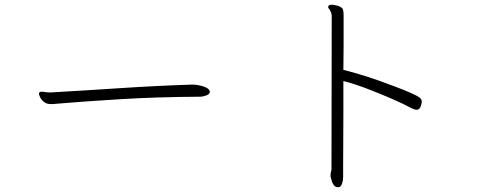

<svg xmlns="http://www.w3.org/2000/svg" viewBox="-20 -735 2040 808"><path d="M790 -379Q802 -379 818 -376Q834 -373 846.5 -367Q859 -361 862 -353Q862 -352 862.5 -351.5Q863 -351 863 -349Q863 -339 848.5 -333.5Q834 -328 821 -328Q641 -327 485 -317.5Q329 -308 213 -298Q207 -297 202.5 -297Q198 -297 193 -297Q176 -297 165 -306Q154 -315 149 -325.5Q144 -336 144 -340Q144 -346 149 -348Q151 -349 155 -349Q162 -349 171 -347.5Q180 -346 190 -346H194Q334 -354 484.5 -364Q635 -374 787 -379Z M1371 2Q1371 -6 1373 -12Q1375 -18 1375 -22L1376 -667Q1376 -679 1369 -691Q1368 -694 1364.5 -698Q1361 -702 1361 -706V-707Q1363 -715 1376 -715Q1382 -715 1389 -713.5Q1396 -712 1404 -710Q1420 -704 1423 -695.5Q1426 -687 1426 -673V-613Q1426 -588 1426 -546Q1426 -504 1425 -441Q1453 -434 1490.5 -423Q1528 -412 1568 -398Q1608 -384 1644.5 -370Q1681 -356 1708.5 -344Q1736 -332 1746 -324Q1755 -318 1755 -306Q1755 -302 1750.5 -287.5Q1746 -273 1732 -273Q1725 -273 1709 -281Q1678 -298 1628.5 -319.5Q1579 -341 1525.5 -361.5Q1472 -382 1425 -394Q1425 -326 1425 -256.5Q1425 -187 1424.5 -128.5Q1424 -70 1424 -32Q1424 6 1424 11Q1424 25 1419.5 37.5Q1415 50 1408 52Q1407 52 1405.5 52.5Q1404 53 1403 53Q1391 53 1384 43Q1377 33 1374.5 21.5Q1372 10 1371 7Z"/></svg>

Font: Moon Stars Kai T HW Light
Style: Regular
Weight: 300
Designer: GuiWonder
Version: Version 1.101